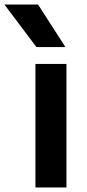

<svg xmlns="http://www.w3.org/2000/svg" viewBox="-86 -828 384 848"><path d="M70.5 0V-545.5H207.5V0ZM75 -620 -66.5 -808H82L203 -620Z"/></svg>

Font: Encode Sans SemiExpanded SemiExpanded SemiBold
Style: Regular
Weight: 600
Width: 6
Designer: Multiple Designers
Foundry: Impallari Type
Version: Version 3.000; ttfautohint (v1.8.3) -l 8 -r 50 -G 200 -x 14 